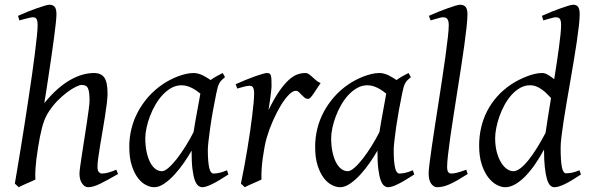

<svg xmlns="http://www.w3.org/2000/svg" viewBox="-20 -762 2469 802"><path d="M473.1 -35.2Q427.7 -8.8 398.2 5.6Q368.7 20 348.1 20Q334 20 323 4.6Q312 -10.7 312 -37.1Q312 -45.9 315.2 -68.6Q318.4 -91.3 323 -121.6Q327.6 -151.9 333 -186Q338.4 -220.2 343 -251Q347.7 -281.7 350.8 -306.2Q354 -330.6 354 -341.8Q354 -360.4 352.5 -372.8Q351.1 -385.3 347.4 -393.1Q343.8 -400.9 337.2 -404.1Q330.6 -407.2 319.8 -407.2Q313.5 -407.2 297.4 -399.7Q281.2 -392.1 260.5 -376.7Q239.7 -361.3 217.5 -338.4Q195.3 -315.4 176.8 -284.2Q163.6 -260.7 154.8 -225.8Q146 -190.9 139.2 -147Q134.8 -120.1 132.3 -99.6Q129.9 -79.1 128.7 -63.2Q127.4 -47.4 127.2 -34.9Q127 -22.5 127.9 -12.2Q121.6 -8.8 112.1 -4.6Q102.5 -0.5 92.5 3.9Q82.5 8.3 73.2 12.5Q64 16.6 58.1 20L42 4.9Q46.4 -21.5 53 -60.3Q59.6 -99.1 67.1 -145.8Q74.7 -192.4 82.8 -244.1Q90.8 -295.9 98.6 -347.4Q106.4 -398.9 113.5 -448Q120.6 -497.1 125.7 -538.3Q130.9 -579.6 134 -610.6Q137.2 -641.6 137.2 -657.2Q137.2 -668.5 135.5 -675Q133.8 -681.6 131.1 -684.8Q128.4 -688 124.8 -689Q121.1 -689.9 117.2 -689.9Q112.3 -689.9 103.3 -687.7Q94.2 -685.5 84.5 -683.1Q73.2 -680.2 61 -676.8L55.2 -695.8Q75.7 -705.1 96.4 -713.4Q117.2 -721.7 135.3 -728Q153.3 -734.4 167 -738.3Q180.7 -742.2 187 -742.2Q200.7 -742.2 208.3 -733.4Q215.8 -724.6 215.8 -702.1Q215.8 -690.4 212.9 -663.3Q210 -636.2 205.3 -601.1Q200.7 -565.9 194.8 -525.9Q189 -485.8 183.3 -448.5Q177.7 -411.1 172.9 -379.9Q168 -348.6 165 -331.1Q193.4 -366.2 221.2 -390.4Q249 -414.6 275.4 -429.2Q301.8 -443.8 325.9 -450.4Q350.1 -457 372.1 -457Q402.8 -457 416 -437.7Q429.2 -418.5 429.2 -371.1Q429.2 -354 426 -328.6Q422.9 -303.2 418.2 -273.9Q413.6 -244.6 408.2 -213.4Q402.8 -182.1 398.2 -154.1Q393.6 -126 390.4 -102.8Q387.2 -79.6 387.2 -65.9Q387.2 -49.3 393.1 -43.2Q398.9 -37.1 404.8 -37.1Q418.5 -37.1 433.1 -41.3Q447.8 -45.4 465.8 -53.2Z M788.6 -210.4Q792 -232.4 796.1 -256.1Q800.3 -279.8 804.4 -301.8Q808.6 -323.7 811.8 -342Q814.9 -360.4 816.9 -371.1Q809.6 -377 800.8 -383.1Q792 -389.2 782 -394.3Q772 -399.4 761 -402.6Q750 -405.8 738.3 -405.8Q715.8 -405.8 696 -394.8Q676.3 -383.8 659.4 -365.7Q642.6 -347.7 629.2 -324.5Q615.7 -301.3 606.4 -276.6Q597.2 -252 592 -228Q586.9 -204.1 586.9 -185.1Q586.9 -153.3 592.3 -127.9Q597.7 -102.5 606.9 -84.5Q616.2 -66.4 628.9 -56.6Q641.6 -46.9 656.2 -46.9Q668 -46.9 684.8 -61.8Q701.7 -76.7 720 -100.3Q738.3 -124 756.3 -153.1Q774.4 -182.1 788.6 -210.4ZM934.1 -33.2Q891.6 -5.4 865.5 7.3Q839.4 20 825.2 20Q816.4 20 808.3 13.9Q800.3 7.8 793.9 -9Q787.6 -25.9 783.9 -55.7Q780.3 -85.4 780.3 -132.8Q767.6 -110.4 749.3 -83.7Q731 -57.1 710 -33.9Q689 -10.7 666.7 4.6Q644.5 20 624 20Q607.9 20 589.6 10.7Q571.3 1.5 555.9 -18.8Q540.5 -39.1 530.3 -71Q520 -103 520 -148.9Q520 -187.5 529.1 -224.4Q538.1 -261.2 556.2 -294.9Q574.2 -328.6 600.3 -358.2Q626.5 -387.7 661.1 -411.1Q674.3 -419.9 690.2 -428.2Q706.1 -436.5 722.9 -442.9Q739.7 -449.2 756.3 -453.1Q772.9 -457 788.1 -457Q798.3 -457 808.1 -454.3Q817.9 -451.7 826.9 -447.3Q835.9 -442.9 844.2 -437.7Q852.5 -432.6 859.9 -427.7Q871.1 -436 883.8 -443.1Q896.5 -450.2 910.2 -457L919.9 -439.9Q911.6 -433.1 906.2 -427.7Q900.9 -422.4 896.7 -415.3Q892.6 -408.2 889.6 -397.9Q886.7 -387.7 883.3 -371.1Q876 -335.9 869.4 -299.1Q862.8 -262.2 858.2 -229.5Q853.5 -196.8 850.8 -171.9Q848.1 -147 848.1 -136.2Q848.1 -108.4 849.9 -89.4Q851.6 -70.3 854.5 -58.8Q857.4 -47.4 861.8 -42.2Q866.2 -37.1 872.1 -37.1Q881.8 -37.1 895.3 -39.8Q908.7 -42.5 928.2 -50.8Z M1319.3 -415Q1313.5 -407.2 1306.4 -396Q1299.3 -384.8 1292.2 -374.3Q1285.2 -363.8 1278.8 -356.4Q1272.5 -349.1 1267.6 -349.1Q1258.3 -349.1 1251.7 -354.5Q1245.1 -359.9 1239.5 -366Q1233.9 -372.1 1228.3 -377.4Q1222.7 -382.8 1215.3 -382.8Q1202.6 -382.8 1185.8 -365.5Q1168.9 -348.1 1152.1 -320.1Q1135.3 -292 1119.9 -257.1Q1104.5 -222.2 1094.2 -187Q1088.9 -168.5 1084.7 -146.2Q1080.6 -124 1077.4 -100.6Q1074.2 -77.1 1072.8 -54.4Q1071.3 -31.7 1072.3 -12.2Q1065.9 -8.8 1056.4 -4.6Q1046.9 -0.5 1036.9 3.9Q1026.9 8.3 1017.6 12.5Q1008.3 16.6 1002.4 20L986.3 4.9Q993.7 -29.8 1000.5 -66.9Q1007.3 -104 1013.4 -140.9Q1019.5 -177.7 1024.7 -212.9Q1029.8 -248 1033.4 -278.3Q1037.1 -308.6 1039.3 -332.5Q1041.5 -356.4 1041.5 -371.1Q1041.5 -382.3 1039.8 -388.9Q1038.1 -395.5 1035.4 -398.7Q1032.7 -401.9 1029.1 -402.8Q1025.4 -403.8 1021.5 -403.8Q1016.6 -403.8 1008.3 -402.1Q1000 -400.4 991.7 -397.9Q981.9 -395.5 971.2 -392.1L964.4 -410.2Q984.9 -419.4 1005.6 -428Q1026.4 -436.5 1044.4 -442.9Q1062.5 -449.2 1075.9 -453.1Q1089.4 -457 1095.2 -457Q1102.1 -457 1106 -454.6Q1109.9 -452.1 1111.6 -446Q1113.3 -439.9 1113.8 -429Q1114.3 -418 1114.3 -400.9Q1114.3 -395.5 1112.8 -382.8Q1111.3 -370.1 1109.4 -355.2Q1107.4 -340.3 1105.2 -325.7Q1103 -311 1101.6 -301.8Q1125 -350.1 1146 -380.4Q1167 -410.6 1185.8 -427.7Q1204.6 -444.8 1221.7 -450.9Q1238.8 -457 1254.4 -457Q1263.2 -457 1270.3 -452.1Q1277.3 -447.3 1284.7 -440.4Q1292 -433.6 1300.3 -426.5Q1308.6 -419.4 1319.3 -415Z M1564.9 -210.4Q1568.4 -232.4 1572.5 -256.1Q1576.7 -279.8 1580.8 -301.8Q1585 -323.7 1588.1 -342Q1591.3 -360.4 1593.3 -371.1Q1585.9 -377 1577.1 -383.1Q1568.4 -389.2 1558.3 -394.3Q1548.3 -399.4 1537.4 -402.6Q1526.4 -405.8 1514.6 -405.8Q1492.2 -405.8 1472.4 -394.8Q1452.6 -383.8 1435.8 -365.7Q1418.9 -347.7 1405.5 -324.5Q1392.1 -301.3 1382.8 -276.6Q1373.5 -252 1368.4 -228Q1363.3 -204.1 1363.3 -185.1Q1363.3 -153.3 1368.7 -127.9Q1374 -102.5 1383.3 -84.5Q1392.6 -66.4 1405.3 -56.6Q1418 -46.9 1432.6 -46.9Q1444.3 -46.9 1461.2 -61.8Q1478 -76.7 1496.3 -100.3Q1514.6 -124 1532.7 -153.1Q1550.8 -182.1 1564.9 -210.4ZM1710.4 -33.2Q1668 -5.4 1641.8 7.3Q1615.7 20 1601.6 20Q1592.8 20 1584.7 13.9Q1576.7 7.8 1570.3 -9Q1564 -25.9 1560.3 -55.7Q1556.6 -85.4 1556.6 -132.8Q1543.9 -110.4 1525.6 -83.7Q1507.3 -57.1 1486.3 -33.9Q1465.3 -10.7 1443.1 4.6Q1420.9 20 1400.4 20Q1384.3 20 1366 10.7Q1347.7 1.5 1332.3 -18.8Q1316.9 -39.1 1306.6 -71Q1296.4 -103 1296.4 -148.9Q1296.4 -187.5 1305.4 -224.4Q1314.5 -261.2 1332.5 -294.9Q1350.6 -328.6 1376.7 -358.2Q1402.8 -387.7 1437.5 -411.1Q1450.7 -419.9 1466.6 -428.2Q1482.4 -436.5 1499.3 -442.9Q1516.1 -449.2 1532.7 -453.1Q1549.3 -457 1564.5 -457Q1574.7 -457 1584.5 -454.3Q1594.2 -451.7 1603.3 -447.3Q1612.3 -442.9 1620.6 -437.7Q1628.9 -432.6 1636.2 -427.7Q1647.5 -436 1660.2 -443.1Q1672.9 -450.2 1686.5 -457L1696.3 -439.9Q1688 -433.1 1682.6 -427.7Q1677.2 -422.4 1673.1 -415.3Q1668.9 -408.2 1666 -397.9Q1663.1 -387.7 1659.7 -371.1Q1652.3 -335.9 1645.8 -299.1Q1639.2 -262.2 1634.5 -229.5Q1629.9 -196.8 1627.2 -171.9Q1624.5 -147 1624.5 -136.2Q1624.5 -108.4 1626.2 -89.4Q1627.9 -70.3 1630.9 -58.8Q1633.8 -47.4 1638.2 -42.2Q1642.6 -37.1 1648.4 -37.1Q1658.2 -37.1 1671.6 -39.8Q1685.1 -42.5 1704.6 -50.8Z M1933.6 -35.2Q1909.7 -20 1891.4 -9.5Q1873 1 1858.2 7.6Q1843.3 14.2 1830.6 17.1Q1817.9 20 1805.7 20Q1792 20 1781.2 5.4Q1770.5 -9.3 1770.5 -38.1Q1770.5 -50.3 1774.2 -79.6Q1777.8 -108.9 1783.7 -149.4Q1789.6 -189.9 1797.1 -238.5Q1804.7 -287.1 1812.5 -337.9Q1820.3 -388.7 1827.9 -438.5Q1835.4 -488.3 1841.3 -531.2Q1847.2 -574.2 1850.8 -607.2Q1854.5 -640.1 1854.5 -657.2Q1854.5 -668.5 1852.3 -675Q1850.1 -681.6 1846.7 -684.8Q1843.3 -688 1838.6 -689Q1834 -689.9 1829.6 -689.9Q1825.7 -689.9 1817.1 -687.7Q1808.6 -685.5 1800.3 -683.1Q1790.5 -680.2 1778.8 -676.8L1771.5 -695.8Q1792 -705.1 1812.7 -713.4Q1833.5 -721.7 1851.3 -728Q1869.1 -734.4 1882.8 -738.3Q1896.5 -742.2 1902.8 -742.2Q1916.5 -742.2 1924.6 -733.4Q1932.6 -724.6 1932.6 -702.1Q1932.6 -683.1 1929 -649.4Q1925.3 -615.7 1919.4 -572.5Q1913.6 -529.3 1905.8 -479.7Q1897.9 -430.2 1890.1 -379.4Q1882.3 -328.6 1874.5 -279.5Q1866.7 -230.5 1860.8 -188.5Q1855 -146.5 1851.3 -114.5Q1847.7 -82.5 1847.7 -65.9Q1847.7 -49.3 1852.3 -43.2Q1856.9 -37.1 1864.7 -37.1Q1876 -37.1 1890.9 -41Q1905.8 -44.9 1927.7 -53.2Z M2258.8 -207Q2263.2 -236.3 2269 -273.7Q2274.9 -311 2281.7 -352.5Q2273.4 -361.3 2263.9 -370.8Q2254.4 -380.4 2243.4 -388.2Q2232.4 -396 2220.2 -400.9Q2208 -405.8 2194.3 -405.8Q2171.9 -405.8 2152.6 -394.8Q2133.3 -383.8 2116.9 -365.7Q2100.6 -347.7 2087.9 -324.5Q2075.2 -301.3 2066.4 -276.6Q2057.6 -252 2053 -228Q2048.3 -204.1 2048.3 -185.1Q2048.3 -153.3 2054.9 -127.9Q2061.5 -102.5 2072.3 -84.5Q2083 -66.4 2096.7 -56.6Q2110.4 -46.9 2124.5 -46.9Q2137.7 -46.9 2153.8 -59.1Q2169.9 -71.3 2187.3 -93Q2204.6 -114.7 2222.9 -144Q2241.2 -173.3 2258.8 -207ZM2406.7 -33.2Q2365.2 -5.4 2338.6 7.3Q2312 20 2295.4 20Q2286.1 20 2278.3 12.5Q2270.5 4.9 2264.9 -13.4Q2259.3 -31.7 2255.9 -62Q2252.4 -92.3 2252.4 -137.2Q2235.8 -106.4 2216.6 -78.1Q2197.3 -49.8 2176.3 -27.8Q2155.3 -5.9 2133.3 7.1Q2111.3 20 2090.3 20Q2073.7 20 2054.7 10Q2035.6 0 2019.3 -21.2Q2002.9 -42.5 1992.2 -75.4Q1981.4 -108.4 1981.4 -153.8Q1981.4 -192.4 1989.7 -228.8Q1998 -265.1 2014.9 -298.1Q2031.7 -331.1 2057.4 -359.6Q2083 -388.2 2117.7 -411.1Q2131.3 -419.9 2147.2 -428Q2163.1 -436 2179.7 -442.6Q2196.3 -449.2 2212.9 -453.1Q2229.5 -457 2244.6 -457Q2256.8 -457 2269.5 -449.2Q2282.2 -441.4 2294.9 -431.2Q2300.8 -466.8 2305.9 -501Q2311 -535.2 2314.9 -564.7Q2318.8 -594.2 2321.3 -618.2Q2323.7 -642.1 2323.7 -657.2Q2323.7 -668.5 2322 -675Q2320.3 -681.6 2317.1 -684.8Q2314 -688 2310.1 -689Q2306.2 -689.9 2301.8 -689.9Q2297.4 -689.9 2288.8 -687.7Q2280.3 -685.5 2271.5 -683.1Q2261.2 -680.2 2249.5 -676.8L2243.7 -695.8Q2264.2 -705.1 2284.9 -713.4Q2305.7 -721.7 2323.5 -728Q2341.3 -734.4 2355 -738.3Q2368.7 -742.2 2374.5 -742.2Q2388.2 -742.2 2394.8 -733.4Q2401.4 -724.6 2401.4 -702.1Q2401.4 -683.1 2397.9 -652.8Q2394.5 -622.6 2388.9 -585Q2383.3 -547.4 2376.2 -504.9Q2369.1 -462.4 2361.6 -419.2Q2354 -376 2346.9 -334Q2339.8 -292 2334.2 -255.9Q2328.6 -219.7 2325.2 -191.2Q2321.8 -162.6 2321.8 -146Q2321.8 -89.4 2327.1 -63.7Q2332.5 -38.1 2343.8 -38.1Q2356.4 -38.1 2369.9 -40.8Q2383.3 -43.5 2400.4 -50.8Z"/></svg>

Font: Gentium Plus Am
Style: Italic
Weight: 400
Italic angle: -8°
Designer: J. Victor Gaultney, Annie Olsen, Iska Routamaa, Becca Hirsbrunner
Foundry: SIL International
Version: Version 5.000